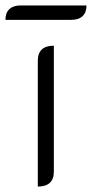

<svg xmlns="http://www.w3.org/2000/svg" viewBox="-62 -677 338 706"><path d="M77 -453Q77 -509 136 -509V-46Q136 9 77 9ZM14 -657H256Q256 -631 241.5 -617.5Q227 -604 200 -604H-42Q-42 -630 -27.5 -643.5Q-13 -657 14 -657Z"/></svg>

Font: K2D ExtraLight
Style: Regular
Weight: 275
Designer: Katatrad Aksorn Co.,Ltd.
Foundry: Cadson Demak Co.,Ltd.
Version: Version 1.000; ttfautohint (v1.6)